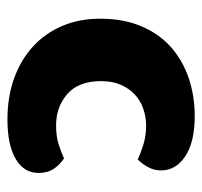

<svg xmlns="http://www.w3.org/2000/svg" viewBox="-34 -508 556 529"><g transform="rotate(90 244.5 -243.0)"><path d="M326 -367Q301 -367 278.5 -359Q256 -351 239.5 -335.5Q223 -320 213 -297Q203 -274 203 -243Q203 -181 238.5 -150Q274 -119 325 -119Q355 -119 377 -126Q399 -133 416 -141Q436 -127 446 -110.5Q456 -94 456 -71Q456 -30 417 -7.5Q378 15 309 15Q246 15 195 -3.5Q144 -22 107.5 -55.5Q71 -89 51 -136Q31 -183 31 -240Q31 -306 52.5 -355.5Q74 -405 111 -437Q148 -469 196.5 -485Q245 -501 299 -501Q371 -501 410 -475Q449 -449 449 -408Q449 -389 440 -372.5Q431 -356 419 -344Q402 -352 378 -359.5Q354 -367 326 -367Z"/></g></svg>

Font: Baloo Paaji
Style: Regular
Weight: 400
Designer: Shuchita Grover and Ek Type
Foundry: Ek Type
Version: Version 1.007;PS 1.000;hotconv 1.0.88;makeotf.lib2.5.647800